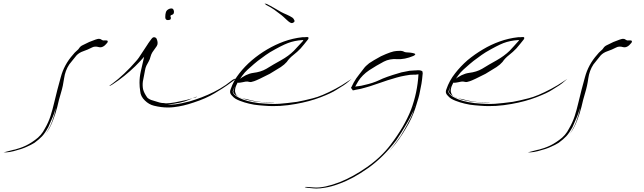

<svg xmlns="http://www.w3.org/2000/svg" viewBox="-219 -619 3561 1062"><path d="M361.3 -395.5Q377 -396.5 377 -390.6Q377 -384.8 373 -380.9Q350.6 -352.5 328.1 -358.4Q304.7 -365.2 288.1 -355.5Q265.6 -343.8 242.2 -335.9Q218.8 -328.1 204.1 -312.5Q187.5 -293 183.6 -287.1Q178.7 -281.2 164.1 -262.7Q141.6 -228.5 135.7 -186.5Q129.9 -143.6 118.2 -105.5Q106.4 -67.4 97.7 -27.3Q87.9 11.7 73.2 48.8Q60.5 82 44.9 105.5Q29.3 128.9 28.3 128.9Q29.3 128.9 44.9 103.5Q60.5 77.1 68.4 54.7Q84 11.7 85.9 -3.9Q87.9 -19.5 88.9 -18.6Q86.9 -19.5 84 -3.9Q81.1 11.7 48.8 83Q30.3 117.2 13.7 134.8Q-2.9 152.3 -28.3 170.9Q-46.9 182.6 -72.3 193.4Q-96.7 205.1 -142.6 216.8Q-166 222.7 -182.6 223.6Q-199.2 223.6 -199.2 223.6Q-199.2 223.6 -186.5 220.7Q-173.8 216.8 -145.5 210Q-136.7 209 -123 204.1Q-108.4 200.2 -91.8 193.4Q-59.6 180.7 -25.4 155.3Q9.8 130.9 29.3 91.8Q48.8 58.6 60.5 22.5Q72.3 -14.6 81.1 -52.7Q97.7 -123 117.2 -192.4Q135.7 -261.7 184.6 -316.4Q193.4 -328.1 205.1 -337.9Q215.8 -346.7 218.8 -352.5Q225.6 -363.3 238.3 -369.1Q251 -375 274.4 -386.7Q317.4 -404.3 327.1 -404.3Q336.9 -404.3 340.8 -400.4Q343.8 -398.4 347.7 -396.5Q351.6 -394.5 361.3 -395.5Q361.3 -395.5 349.6 -382.8Q337.9 -370.1 330.1 -361.3Q330.1 -361.3 361.3 -395.5Z M698.2 -549.8Q701.2 -564.5 720.7 -571.3Q725.6 -572.3 729.5 -572.3Q741.2 -572.3 743.2 -555.7Q743.2 -553.7 743.2 -552.7Q743.2 -540 732.4 -537.1Q719.7 -534.2 725.6 -523.4Q726.6 -520.5 725.6 -515.6Q724.6 -509.8 716.8 -508.8Q712.9 -507.8 710 -507.8Q696.3 -507.8 695.3 -521.5Q695.3 -524.4 695.3 -528.3Q695.3 -540 698.2 -549.8ZM628.9 -368.2Q585.9 -308.6 528.3 -252Q469.7 -195.3 405.3 -153.3Q396.5 -147.5 387.7 -143.6Q385.7 -143.6 385.7 -143.6Q384.8 -144.5 403.3 -157.2Q432.6 -178.7 467.8 -211.9Q502.9 -245.1 532.2 -279.3Q538.1 -285.2 548.8 -299.8Q559.6 -315.4 571.3 -334Q588.9 -360.4 605.5 -385.7Q622.1 -410.2 627.9 -412.1Q630.9 -413.1 632.8 -413.1Q642.6 -413.1 643.6 -404.3Q643.6 -402.3 642.6 -398.4Q638.7 -380.9 628.9 -368.2ZM626 -401.4Q631.8 -412.1 636.7 -412.1Q637.7 -412.1 638.7 -412.1Q644.5 -410.2 647.5 -404.3Q658.2 -378.9 647.5 -363.3Q637.7 -348.6 624 -330.1Q617.2 -319.3 613.3 -304.7Q610.4 -291 603.5 -279.3Q597.7 -267.6 590.8 -255.9Q585 -243.2 583 -229.5Q579.1 -205.1 577.1 -198.2Q575.2 -190.4 571.3 -168.9Q568.4 -146.5 572.3 -126Q577.1 -105.5 595.7 -79.1Q603.5 -71.3 616.2 -66.4Q627.9 -62.5 641.6 -58.6Q653.3 -54.7 664.1 -51.8Q674.8 -48.8 688.5 -48.8Q697.3 -45.9 722.7 -48.8Q748 -51.8 777.3 -58.6Q812.5 -65.4 841.8 -74.2Q871.1 -82 870.1 -84Q868.2 -85.9 825.2 -66.4Q782.2 -47.9 708 -41Q723.6 -39.1 752 -42Q779.3 -44.9 831.1 -58.6Q864.3 -68.4 897.5 -81.1Q930.7 -93.8 963.9 -110.4Q981.4 -119.1 998 -128.9Q1013.7 -139.6 1030.3 -149.4Q1038.1 -154.3 1057.6 -169.9Q1077.1 -185.5 1085.9 -183.6Q1085.9 -183.6 1075.2 -174.8Q1063.5 -166 1039.1 -148.4Q1017.6 -132.8 968.8 -103.5Q920.9 -74.2 851.6 -51.8Q794.9 -32.2 743.2 -26.4Q726.6 -24.4 710 -24.4Q672.9 -24.4 632.8 -34.2Q604.5 -41 582 -63.5Q558.6 -85.9 556.6 -114.3Q552.7 -137.7 552.7 -161.1Q552.7 -192.4 559.6 -223.6Q571.3 -278.3 584 -330.1Q594.7 -372.1 600.6 -378.9Q606.4 -385.7 612.3 -387.7Q615.2 -387.7 618.2 -390.6Q621.1 -392.6 626 -401.4Q626 -401.4 631.8 -383.8Q637.7 -367.2 641.6 -355.5Q641.6 -355.5 626 -401.4Z M1122.1 -164.1Q1092.8 -158.2 1092.8 -164.1Q1092.8 -168.9 1099.6 -175.8Q1140.6 -210 1181.6 -215.8Q1223.6 -220.7 1253.9 -238.3Q1294.9 -263.7 1335.9 -286.1Q1377.9 -309.6 1406.2 -337.9Q1418 -350.6 1430.7 -364.3Q1442.4 -377.9 1455.1 -390.6Q1459 -395.5 1459 -396.5Q1459 -397.5 1454.1 -397.5Q1409.2 -394.5 1374 -380.9Q1337.9 -367.2 1274.4 -330.1Q1251 -315.4 1229.5 -298.8Q1207 -283.2 1185.5 -264.6Q1168 -250 1151.4 -234.4Q1134.8 -219.7 1120.1 -199.2Q1117.2 -194.3 1105.5 -177.7Q1093.8 -162.1 1085.9 -142.6Q1082 -131.8 1081.1 -122.1Q1080.1 -111.3 1084 -102.5Q1087.9 -90.8 1102.5 -83Q1116.2 -74.2 1142.6 -71.3Q1202.1 -53.7 1251 -53.7Q1299.8 -52.7 1299.8 -52.7Q1299.8 -51.8 1274.4 -51.8Q1250 -51.8 1218.8 -54.7Q1201.2 -55.7 1184.6 -58.6Q1168 -61.5 1153.3 -65.4Q1115.2 -74.2 1091.8 -88.9Q1068.4 -102.5 1071.3 -114.3Q1075.2 -127.9 1077.1 -134.8Q1079.1 -140.6 1079.1 -140.6Q1079.1 -140.6 1077.1 -136.7Q1075.2 -131.8 1068.4 -114.3Q1066.4 -96.7 1105.5 -77.1Q1143.6 -57.6 1211.9 -48.8Q1282.2 -42 1325.2 -44.9Q1367.2 -47.9 1423.8 -55.7Q1461.9 -62.5 1510.7 -75.2Q1559.6 -86.9 1636.7 -127.9Q1674.8 -148.4 1700.2 -166Q1725.6 -182.6 1725.6 -182.6Q1725.6 -182.6 1708 -167Q1689.5 -150.4 1641.6 -122.1Q1615.2 -104.5 1554.7 -81.1Q1494.1 -57.6 1417 -43.9Q1375 -36.1 1331.1 -33.2Q1311.5 -32.2 1291 -32.2Q1267.6 -32.2 1244.1 -34.2Q1213.9 -36.1 1186.5 -40Q1158.2 -44.9 1132.8 -52.7Q1120.1 -56.6 1107.4 -61.5Q1094.7 -66.4 1083 -73.2Q1073.2 -79.1 1061.5 -92.8Q1053.7 -101.6 1053.7 -111.3Q1053.7 -118.2 1056.6 -125Q1073.2 -173.8 1104.5 -212.9Q1134.8 -252 1174.8 -286.1Q1213.9 -319.3 1258.8 -345.7Q1303.7 -372.1 1351.6 -389.6Q1376 -398.4 1401.4 -404.3Q1426.8 -410.2 1453.1 -413.1Q1459 -413.1 1464.8 -413.1Q1470.7 -414.1 1476.6 -414.1Q1477.5 -414.1 1479.5 -414.1Q1486.3 -415 1487.3 -410.2Q1488.3 -403.3 1483.4 -399.4Q1473.6 -386.7 1463.9 -375Q1454.1 -362.3 1443.4 -350.6Q1425.8 -332 1403.3 -314.5Q1380.9 -296.9 1367.2 -276.4Q1354.5 -261.7 1334 -248Q1312.5 -235.4 1273.4 -210.9Q1205.1 -175.8 1186.5 -169.9Q1168 -163.1 1160.2 -166Q1155.3 -167 1149.4 -168Q1142.6 -168.9 1122.1 -164.1Q1122.1 -164.1 1142.6 -181.6Q1164.1 -199.2 1177.7 -211.9Q1177.7 -211.9 1122.1 -164.1ZM1399.4 -492.2Q1397.5 -491.2 1395.5 -491.2Q1385.7 -491.2 1367.2 -508.8Q1345.7 -529.3 1337.9 -535.2Q1318.4 -549.8 1297.9 -565.4Q1276.4 -580.1 1254.9 -590.8Q1245.1 -596.7 1245.1 -597.7Q1245.1 -598.6 1246.1 -598.6Q1247.1 -598.6 1248 -598.6Q1252.9 -598.6 1256.8 -596.7Q1277.3 -586.9 1296.9 -575.2Q1316.4 -563.5 1335.9 -552.7Q1350.6 -544.9 1367.2 -538.1Q1384.8 -530.3 1398.4 -521.5Q1405.3 -516.6 1409.2 -506.8Q1410.2 -504.9 1410.2 -502.9Q1410.2 -496.1 1399.4 -492.2Z M2118.2 -205.1Q2116.2 -179.7 2112.3 -156.2Q2108.4 -132.8 2102.5 -106.4Q2099.6 -86.9 2080.1 -26.4Q2061.5 34.2 2024.4 93.8Q1989.3 153.3 1953.1 195.3Q1917 237.3 1918 237.3Q1918 237.3 1935.5 215.8Q1953.1 194.3 1973.6 166Q1985.4 150.4 1996.1 134.8Q2006.8 118.2 2014.6 103.5Q2059.6 26.4 2067.4 -3.9Q2075.2 -33.2 2077.1 -32.2Q2074.2 -33.2 2073.2 -23.4Q2072.3 -12.7 2051.8 26.4Q2041 47.9 2021.5 80.1Q2002.9 112.3 1972.7 157.2Q1901.4 251 1817.4 310.5Q1733.4 370.1 1657.2 397.5Q1616.2 413.1 1580.1 418.9Q1552.7 423.8 1530.3 423.8Q1522.5 423.8 1514.6 422.9Q1471.7 419.9 1466.8 416Q1466.8 416 1466.8 416Q1466.8 413.1 1519.5 418Q1546.9 419.9 1583 412.1Q1619.1 404.3 1659.2 388.7Q1733.4 359.4 1811.5 304.7Q1889.6 250 1941.4 181.6Q2018.6 80.1 2054.7 -12.7Q2089.8 -106.4 2095.7 -208Q2096.7 -227.5 2107.4 -227.5Q2108.4 -227.5 2109.4 -227.5Q2119.1 -225.6 2119.1 -212.9Q2119.1 -209 2118.2 -205.1ZM2048.8 -328.1Q2079.1 -324.2 2078.1 -318.4Q2076.2 -313.5 2067.4 -309.6Q2018.6 -289.1 1977.5 -292Q1936.5 -294.9 1904.3 -278.3Q1863.3 -256.8 1823.2 -230.5Q1784.2 -204.1 1762.7 -169.9Q1756.8 -159.2 1752 -151.4Q1747.1 -143.6 1744.1 -136.7Q1743.2 -133.8 1741.2 -130.9Q1740.2 -127.9 1739.3 -125Q1739.3 -125 1739.3 -125Q1739.3 -125 1738.3 -125Q1738.3 -125 1738.3 -125Q1738.3 -125 1738.3 -125Q1725.6 -142.6 1729.5 -137.7Q1733.4 -132.8 1730.5 -136.7Q1730.5 -136.7 1730.5 -136.7Q1730.5 -136.7 1730.5 -136.7Q1730.5 -136.7 1730.5 -136.7Q1730.5 -136.7 1730.5 -136.7Q1730.5 -136.7 1730.5 -136.7Q1730.5 -136.7 1730.5 -136.7Q1730.5 -136.7 1731.4 -136.7Q1731.4 -136.7 1731.4 -136.7Q1731.4 -136.7 1732.4 -137.7Q1732.4 -137.7 1732.4 -137.7Q1732.4 -137.7 1734.4 -137.7Q1735.4 -137.7 1735.4 -137.7Q1735.4 -137.7 1736.3 -137.7Q1737.3 -138.7 1741.2 -138.7Q1752 -141.6 1764.6 -142.6Q1777.3 -143.6 1798.8 -149.4Q1843.8 -159.2 1878.9 -175.8Q1914.1 -193.4 1988.3 -214.8Q2002 -219.7 2016.6 -221.7Q2031.2 -224.6 2045.9 -227.5Q2052.7 -228.5 2060.5 -228.5Q2067.4 -229.5 2075.2 -229.5Q2075.2 -229.5 2081.1 -229.5Q2085.9 -230.5 2089.8 -230.5Q2089.8 -230.5 2092.8 -230.5Q2095.7 -230.5 2097.7 -230.5Q2097.7 -230.5 2097.7 -230.5Q2097.7 -230.5 2098.6 -230.5Q2108.4 -229.5 2112.3 -227.5Q2117.2 -224.6 2118.2 -222.7Q2118.2 -222.7 2118.2 -221.7Q2118.2 -216.8 2106.4 -211.9Q2093.8 -206.1 2086.9 -207Q2086.9 -207 2082 -206.1Q2077.1 -206.1 2074.2 -206.1Q2074.2 -206.1 2071.3 -206.1Q2067.4 -206.1 2048.8 -205.1Q2036.1 -203.1 2024.4 -201.2Q2011.7 -199.2 1999 -196.3Q1974.6 -190.4 1950.2 -182.6Q1925.8 -175.8 1901.4 -167Q1877 -159.2 1852.5 -150.4Q1828.1 -141.6 1802.7 -134.8Q1790 -130.9 1777.3 -127.9Q1764.6 -126 1752 -123Q1752 -123 1747.1 -122.1Q1742.2 -121.1 1739.3 -120.1Q1739.3 -120.1 1737.3 -120.1Q1736.3 -120.1 1735.4 -120.1Q1735.4 -120.1 1735.4 -119.1Q1734.4 -119.1 1734.4 -119.1Q1734.4 -119.1 1733.4 -119.1Q1733.4 -119.1 1733.4 -119.1Q1733.4 -119.1 1733.4 -119.1Q1733.4 -119.1 1732.4 -119.1Q1732.4 -119.1 1732.4 -119.1Q1732.4 -119.1 1732.4 -119.1Q1729.5 -124 1733.4 -118.2Q1734.4 -117.2 1734.4 -117.2Q1734.4 -117.2 1722.7 -132.8Q1722.7 -132.8 1722.7 -132.8Q1722.7 -132.8 1722.7 -132.8Q1722.7 -132.8 1722.7 -133.8Q1723.6 -134.8 1725.6 -138.7Q1728.5 -144.5 1731.4 -150.4Q1734.4 -157.2 1737.3 -162.1Q1750 -185.5 1767.6 -207Q1785.2 -228.5 1791 -237.3Q1802.7 -253.9 1823.2 -269.5Q1844.7 -284.2 1887.7 -307.6Q1948.2 -335.9 1973.6 -336.9Q1987.3 -337.9 1995.1 -337.9Q2002 -337.9 2004.9 -336.9Q2012.7 -335 2017.6 -332Q2022.5 -329.1 2048.8 -328.1Q2048.8 -328.1 2024.4 -315.4Q1999 -303.7 1982.4 -295.9Q1982.4 -295.9 2007.8 -307.6Q2032.2 -319.3 2048.8 -328.1Z M2315.4 -164.1Q2286.1 -158.2 2286.1 -164.1Q2286.1 -168.9 2292 -175.8Q2334 -210 2375 -215.8Q2417 -220.7 2447.3 -238.3Q2488.3 -263.7 2529.3 -286.1Q2570.3 -309.6 2599.6 -337.9Q2611.3 -350.6 2624 -364.3Q2635.7 -377.9 2647.5 -390.6Q2651.4 -395.5 2652.3 -396.5Q2652.3 -397.5 2647.5 -397.5Q2602.5 -394.5 2566.4 -380.9Q2531.2 -367.2 2467.8 -330.1Q2444.3 -315.4 2422.9 -298.8Q2400.4 -283.2 2378.9 -264.6Q2361.3 -250 2344.7 -234.4Q2328.1 -219.7 2313.5 -199.2Q2310.5 -194.3 2298.8 -177.7Q2287.1 -162.1 2279.3 -142.6Q2275.4 -131.8 2274.4 -122.1Q2273.4 -111.3 2277.3 -102.5Q2281.2 -90.8 2294.9 -83Q2308.6 -74.2 2335.9 -71.3Q2395.5 -53.7 2444.3 -53.7Q2493.2 -52.7 2493.2 -52.7Q2493.2 -51.8 2467.8 -51.8Q2443.4 -51.8 2412.1 -54.7Q2394.5 -55.7 2377.9 -58.6Q2361.3 -61.5 2346.7 -65.4Q2308.6 -74.2 2285.2 -88.9Q2261.7 -102.5 2264.6 -114.3Q2268.6 -127.9 2270.5 -134.8Q2272.5 -140.6 2272.5 -140.6Q2272.5 -140.6 2270.5 -136.7Q2268.6 -131.8 2261.7 -114.3Q2259.8 -96.7 2298.8 -77.1Q2336.9 -57.6 2405.3 -48.8Q2475.6 -42 2518.6 -44.9Q2560.5 -47.9 2617.2 -55.7Q2655.3 -62.5 2704.1 -75.2Q2752.9 -86.9 2830.1 -127.9Q2868.2 -148.4 2893.6 -166Q2918.9 -182.6 2918.9 -182.6Q2918.9 -182.6 2900.4 -167Q2882.8 -150.4 2835 -122.1Q2808.6 -104.5 2748 -81.1Q2687.5 -57.6 2610.4 -43.9Q2568.4 -36.1 2524.4 -33.2Q2504.9 -32.2 2484.4 -32.2Q2460.9 -32.2 2437.5 -34.2Q2407.2 -36.1 2379.9 -40Q2351.6 -44.9 2326.2 -52.7Q2313.5 -56.6 2300.8 -61.5Q2288.1 -66.4 2276.4 -73.2Q2266.6 -79.1 2254.9 -92.8Q2247.1 -101.6 2247.1 -111.3Q2247.1 -118.2 2250 -125Q2266.6 -173.8 2297.9 -212.9Q2328.1 -252 2367.2 -286.1Q2407.2 -319.3 2452.1 -345.7Q2496.1 -372.1 2544.9 -389.6Q2569.3 -398.4 2594.7 -404.3Q2620.1 -410.2 2646.5 -413.1Q2652.3 -413.1 2658.2 -413.1Q2664.1 -414.1 2669.9 -414.1Q2670.9 -414.1 2672.9 -414.1Q2679.7 -415 2680.7 -410.2Q2681.6 -403.3 2676.8 -399.4Q2667 -386.7 2657.2 -375Q2647.5 -362.3 2636.7 -350.6Q2619.1 -332 2596.7 -314.5Q2574.2 -296.9 2560.5 -276.4Q2547.9 -261.7 2527.3 -248Q2505.9 -235.4 2466.8 -210.9Q2398.4 -175.8 2379.9 -169.9Q2361.3 -163.1 2353.5 -166Q2348.6 -167 2341.8 -168Q2335.9 -168.9 2315.4 -164.1Q2315.4 -164.1 2335.9 -181.6Q2357.4 -199.2 2371.1 -211.9Q2371.1 -211.9 2315.4 -164.1Z M3260.7 -395.5Q3276.4 -396.5 3276.4 -390.6Q3276.4 -384.8 3272.5 -380.9Q3250 -352.5 3227.5 -358.4Q3204.1 -365.2 3187.5 -355.5Q3165 -343.8 3141.6 -335.9Q3118.2 -328.1 3103.5 -312.5Q3086.9 -293 3083 -287.1Q3078.1 -281.2 3063.5 -262.7Q3041 -228.5 3035.2 -186.5Q3029.3 -143.6 3017.6 -105.5Q3005.9 -67.4 2997.1 -27.3Q2987.3 11.7 2972.7 48.8Q2960 82 2944.3 105.5Q2928.7 128.9 2927.7 128.9Q2928.7 128.9 2944.3 103.5Q2960 77.1 2967.8 54.7Q2983.4 11.7 2985.4 -3.9Q2987.3 -19.5 2988.3 -18.6Q2986.3 -19.5 2983.4 -3.9Q2980.5 11.7 2948.2 83Q2929.7 117.2 2913.1 134.8Q2896.5 152.3 2871.1 170.9Q2852.5 182.6 2827.1 193.4Q2802.7 205.1 2756.8 216.8Q2733.4 222.7 2716.8 223.6Q2700.2 223.6 2700.2 223.6Q2700.2 223.6 2712.9 220.7Q2725.6 216.8 2753.9 210Q2762.7 209 2776.4 204.1Q2791 200.2 2807.6 193.4Q2839.8 180.7 2874 155.3Q2909.2 130.9 2928.7 91.8Q2948.2 58.6 2960 22.5Q2971.7 -14.6 2980.5 -52.7Q2997.1 -123 3016.6 -192.4Q3035.2 -261.7 3084 -316.4Q3092.8 -328.1 3104.5 -337.9Q3115.2 -346.7 3118.2 -352.5Q3125 -363.3 3137.7 -369.1Q3150.4 -375 3173.8 -386.7Q3216.8 -404.3 3226.6 -404.3Q3236.3 -404.3 3240.2 -400.4Q3243.2 -398.4 3247.1 -396.5Q3251 -394.5 3260.7 -395.5Q3260.7 -395.5 3249 -382.8Q3237.3 -370.1 3229.5 -361.3Q3229.5 -361.3 3260.7 -395.5Z"/></svg>

Font: Margalida Font
Style: Regular
Weight: 400
Designer: Mateu Riera. mateurierasureda@hotmail.com
Version: Version 1.0